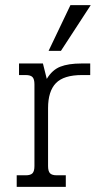

<svg xmlns="http://www.w3.org/2000/svg" viewBox="-20 -727 406 747"><path d="M254 -707H333L217 -529H169ZM45 -45H80Q99 -45 106.5 -53Q114 -61 114 -81V-399Q114 -419 106.5 -427Q99 -435 80 -435H54V-480H147L162 -420Q183 -455 214.5 -467.5Q246 -480 297 -480H331V-435H299Q228 -435 197.5 -403.5Q167 -372 167 -306V-81Q167 -61 174.5 -53Q182 -45 201 -45H236V0H45Z"/></svg>

Font: Pridi ExtraLight
Style: Regular
Weight: 275
Designer: Katatrad Team
Foundry: CadsonDemak
Version: Version 1.001